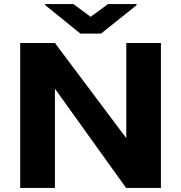

<svg xmlns="http://www.w3.org/2000/svg" viewBox="-20 -922 890 942"><path d="M79.1 0V-710.9H249.5L599.6 -244.1V-710.9H769.5V0H598.6L249.5 -486.8V0ZM201.2 -897.5V-901.9H340.3L424.8 -839.4L509.8 -901.9H649.9V-896.5L476.1 -757.3H374Z"/></svg>

Font: Bert Sans Black
Style: Regular
Weight: 900
Designer: Christian Robertson, Adam Twardoch, & Cristiano Sobral
Foundry: Google
Version: Version 12.135;January 10, 2020;FontCreator 12.0.0.2547 64-b